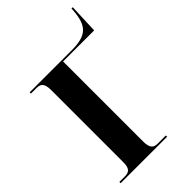

<svg xmlns="http://www.w3.org/2000/svg" viewBox="-259 -972 1066 1066"><g transform="rotate(-45 274.0 -439.5)"><path d="M28 0H393V-10H331C302 -10 280 -18 280 -75V-704H524L531 -879H521L520 -865C512 -750 473 -714 356 -714H28V-704H70C99 -704 121 -696 121 -639V-70C121 -17 98 -10 70 -10H28Z"/></g></svg>

Font: Noto Serif Display
Style: Bold
Weight: 700
Designer: Monotype Design Team
Foundry: Monotype Imaging Inc.
Version: Version 2.009